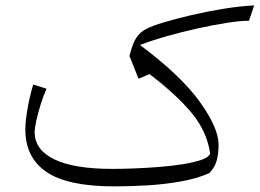

<svg xmlns="http://www.w3.org/2000/svg" viewBox="-20 -677 951 703"><path d="M910.6 -657.2 891.6 -601.1Q860.4 -601.1 810.3 -593.3Q760.3 -585.4 702.9 -572.8Q645.5 -560.1 590.3 -544.4Q535.2 -528.8 492.7 -512.2Q643.6 -399.4 711.9 -303.7Q780.3 -208 780.3 -147.5Q780.3 -115.7 773.7 -90.1Q767.1 -64.5 746.1 -43Q700.7 -22.9 641.4 -12.5Q582 -2 519 1.7Q456.1 5.4 398.9 5.4Q227.5 5.4 150.1 -47.4Q72.8 -100.1 72.8 -202.6Q72.8 -231.4 80.1 -275.1Q87.4 -318.8 101.6 -367.7L150.4 -352.1Q139.2 -327.6 129.2 -295.7Q119.1 -263.7 113 -235.4Q106.9 -207 106.9 -193.4Q106.9 -128.4 179 -93.5Q251 -58.6 391.1 -58.6Q425.8 -58.6 470.7 -60.3Q515.6 -62 562.5 -65.7Q609.4 -69.3 650.4 -75.9Q691.4 -82.5 718.3 -92Q745.1 -101.6 749.5 -115.2Q737.3 -196.8 681.4 -263.9Q625.5 -331.1 527.3 -405.8L487.3 -388.7L454.1 -471.7L456.1 -480Q465.8 -517.6 478.5 -537.8Q491.2 -558.1 514.6 -570.6Q538.1 -583 580.1 -595.2Q622.6 -607.9 678.5 -621.1Q734.4 -634.3 794.9 -644.3Q855.5 -654.3 910.6 -657.2Z"/></svg>

Font: Pinar DS1-Light
Style: Regular
Weight: 300
Designer: Amin Abedi
Version: Version 2.000